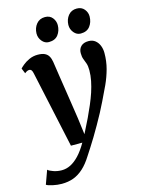

<svg xmlns="http://www.w3.org/2000/svg" viewBox="-183 -864 881 1199"><g transform="rotate(-15 257.0 -265.0)"><path d="M72.5 -459Q69 -476 63.8 -482.2Q58.5 -488.5 50.5 -488.5Q43 -488.5 36 -485.2Q29 -482 20.5 -475L6.5 -509Q11.5 -515 28 -529Q44.5 -543 70 -554.8Q95.5 -566.5 125 -566.5Q152.5 -566.5 169.5 -558.8Q186.5 -551 195.5 -535.8Q204.5 -520.5 208 -499Q215 -451.5 222.2 -404Q229.5 -356.5 236.8 -309.2Q244 -262 251.2 -214.8Q258.5 -167.5 265.5 -120L279.5 -11.5L325.5 -104Q343.5 -142 359.2 -178.8Q375 -215.5 386.8 -251Q398.5 -286.5 405.5 -321.2Q412.5 -356 412.5 -389Q412.5 -417.5 406.5 -434.2Q400.5 -451 394.2 -466.8Q388 -482.5 388 -506.5Q388 -533 405 -549.8Q422 -566.5 453.5 -566.5Q479.5 -566.5 496.8 -552.8Q514 -539 522.8 -517Q531.5 -495 531.5 -469.5Q531.5 -416.5 518.5 -368.2Q505.5 -320 484.5 -274Q463.5 -228 440 -181Q425 -149.5 406.5 -115Q388 -80.5 368 -45.5Q348 -10.5 328.8 21.5Q309.5 53.5 292.2 80.2Q275 107 262.5 126Q234.5 171 204.2 198.5Q174 226 139.8 238.8Q105.5 251.5 63.5 251.5Q36 251.5 5.8 245Q-24.5 238.5 -35 231L-3 142.5Q7 152 32.5 160.8Q58 169.5 85.5 169.5Q114.5 169.5 142.2 155.8Q170 142 197.8 112.8Q225.5 83.5 253 36H179.5ZM214.5 -624.5Q188.5 -624.5 170.5 -646.5Q152.5 -668.5 153 -696.5Q154 -732 174.5 -757Q195 -782 230 -782Q261 -782 278 -760.8Q295 -739.5 295 -713Q294.5 -676.5 274.8 -650.5Q255 -624.5 214.5 -624.5ZM420.5 -624.5Q394.5 -624.5 376.5 -646.5Q358.5 -668.5 359 -696.5Q360 -732 380.2 -757Q400.5 -782 435.5 -782Q466.5 -782 484 -760.8Q501.5 -739.5 501 -713Q500.5 -676.5 480.5 -650.5Q460.5 -624.5 420.5 -624.5Z"/></g></svg>

Font: Merriweather 20pt
Style: Bold Italic
Weight: 700
Italic angle: -7.8°
Version: Version 2.101